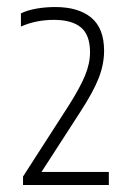

<svg xmlns="http://www.w3.org/2000/svg" viewBox="-20 -458 384 546"><path d="M289.5 31V68H45.5V44L175.5 -158Q207.5 -208.5 221.8 -243Q236 -277.5 236 -309.5Q236 -358.5 210.2 -380Q184.5 -401.5 133.5 -401.5Q82 -401.5 39.5 -382.5V-420Q58 -429 83.8 -433.5Q109.5 -438 137 -438Q203 -438 239.5 -407.8Q276 -377.5 276 -313.5Q276 -275.5 260.8 -236.2Q245.5 -197 208.5 -140L98 31Z"/></svg>

Font: Encode Sans Condensed ExLight
Style: Regular
Weight: 275
Width: 3
Designer: Multiple Designers
Foundry: Impallari Type
Version: Version 2.000